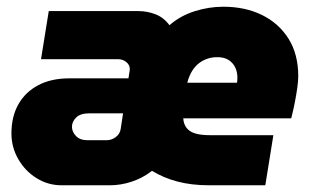

<svg xmlns="http://www.w3.org/2000/svg" viewBox="-20 -551 935 571"><path d="M163 0Q123 0 89 -21Q55 -42 34.5 -77.5Q14 -113 14 -154Q14 -204 34.5 -240.5Q55 -277 93.5 -297.5Q132 -318 186 -318H362L364 -331Q365 -336 365.5 -339.5Q366 -343 366 -346Q366 -358 355.5 -366.5Q345 -375 331 -375H102L125 -518H392Q418 -518 442.5 -508.5Q467 -499 484 -476Q516 -504 558.5 -517.5Q601 -531 644 -531Q709 -531 759 -506.5Q809 -482 838 -436Q867 -390 867 -324Q867 -310 864 -289Q861 -268 857 -247.5Q853 -227 849.5 -213Q846 -199 846 -199H525Q526 -182 535 -170.5Q544 -159 561 -154Q578 -149 603 -149H793L769 0H601Q550 0 508 -11Q466 -22 432 -43L428 -40Q403 -21 371 -10.5Q339 0 307 0ZM240 -134H297Q312 -134 324.5 -143.5Q337 -153 339 -168L346 -214H246Q219 -214 206.5 -201.5Q194 -189 194 -174Q194 -159 206 -146.5Q218 -134 240 -134ZM537 -305H684Q685 -305 685.5 -309Q686 -313 686 -320Q686 -337 679.5 -350.5Q673 -364 660 -372.5Q647 -381 626 -381Q608 -381 593 -375Q578 -369 567 -359Q556 -349 548.5 -335Q541 -321 537 -305Z"/></svg>

Font: MuseoModerno Thin Black
Style: Italic
Weight: 900
Italic angle: -9°
Version: Version 1.003